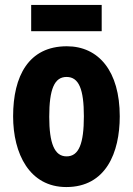

<svg xmlns="http://www.w3.org/2000/svg" viewBox="-20 -812 538 776"><path d="M391 -792H106V-686H391ZM464 -342C464 -524 379 -625 250 -625C96 -625 33 -505 33 -342C33 -191 99 -56 248 -56C408 -56 464 -195 464 -342ZM179 -340C179 -452 200 -501 249 -501C299 -501 319 -451 319 -342C319 -232 299 -180 249 -180C200 -180 179 -233 179 -340Z"/></svg>

Font: Noto Sans Malayalam UI ExtraCondensed ExtraBold
Style: Regular
Weight: 800
Width: 2
Designer: Jelle Bosma - Monotype Design Team
Foundry: Monotype Imaging Inc.
Version: Version 2.104